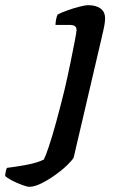

<svg xmlns="http://www.w3.org/2000/svg" viewBox="-170 -520 459 740"><path d="M-57 200Q-65 200 -85.5 192.5Q-106 185 -125 175Q-144 165 -150 158Q-150 150 -147.5 139.5Q-145 129 -143 127Q-110 123 -69 115.5Q-28 108 -1 95Q5 84 18 45.5Q31 7 46.5 -49.5Q62 -106 78 -171Q90 -222 100.5 -273Q111 -324 118 -360.5Q125 -397 125 -404Q125 -415 118.5 -419.5Q112 -424 96 -424H44Q44 -435 46.5 -446.5Q49 -458 52 -464Q65 -471 88.5 -479.5Q112 -488 135 -494Q158 -500 171 -500Q199 -500 217 -487.5Q235 -475 235 -449Q235 -438 232.5 -423.5Q230 -409 221 -371L114 87Q109 97 89.5 116Q70 135 43.5 154Q17 173 -10 186.5Q-37 200 -57 200Z"/></svg>

Font: Texturina 72pt 72pt Regular
Style: Bold Italic
Weight: 700
Italic angle: -11°
Designer: Guillermo Torres Carreño
Foundry: Omnibus-Type
Version: Version 1.002; ttfautohint (v1.8.3)